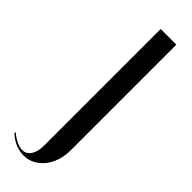

<svg xmlns="http://www.w3.org/2000/svg" viewBox="-245 -710 729 729"><g transform="rotate(45 119.5 -345.0)"><path d="M-2 -28 2 -32Q18 -18 35 -10Q52 -2 66 -2Q88 -2 100.5 -21.5Q113 -41 113 -73V-699H197V-131Q197 -101 188.5 -75.5Q180 -50 165 -31.5Q150 -13 129.5 -2Q109 9 85 9Q38 9 -2 -28Z"/></g></svg>

Font: Moniqa SemBd Narrow Display
Style: Regular
Weight: 600
Width: 4
Designer: Rajesh Rajput
Foundry: Rajesh Rajput
Version: Version 1.000